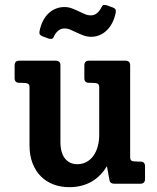

<svg xmlns="http://www.w3.org/2000/svg" viewBox="-20 -754 645 788"><path d="M575.2 -18.6Q575.2 -10.3 570.6 -5.1Q565.9 0 556.2 0H449.2Q440.9 0 435.8 -3.4Q430.7 -6.8 429.2 -15.1L418.9 -71.8Q407.7 -53.2 392.6 -37.4Q377.4 -21.5 358.4 -10Q339.4 1.5 315.7 7.8Q292 14.2 264.2 14.2Q230 14.2 200.2 3.2Q170.4 -7.8 148.4 -29.5Q126.5 -51.3 113.8 -83.5Q101.1 -115.7 101.1 -158.2V-396Q101.1 -407.2 94.5 -410.6Q87.9 -414.1 67.4 -414.1H59.1Q40 -414.1 40 -433.1V-485.8Q40 -504.9 59.1 -504.9H209Q228 -504.9 228 -485.8V-171.9Q228 -126 247.1 -103Q266.1 -80.1 296.9 -80.1Q318.8 -80.1 335.7 -89.6Q352.5 -99.1 364 -115.5Q375.5 -131.8 381.3 -153.8Q387.2 -175.8 387.2 -200.2V-396Q387.2 -407.2 380.6 -410.6Q374 -414.1 353.5 -414.1H345.2Q326.2 -414.1 326.2 -433.1V-485.8Q326.2 -504.9 345.2 -504.9H495.1Q514.2 -504.9 514.2 -485.8V-108.9Q514.2 -97.7 520.5 -94.2Q526.9 -90.8 547.9 -90.8H556.2Q575.2 -90.8 575.2 -71.8ZM455.1 -703.1Q450.7 -680.2 441.4 -661.6Q432.1 -643.1 418.9 -630.1Q405.8 -617.2 389.4 -610.1Q373 -603 354.5 -603Q337.9 -603 323.2 -608.4Q308.6 -613.8 295.4 -620.1Q282.2 -626.5 269.8 -631.8Q257.3 -637.2 245.1 -637.2Q230 -637.2 218.8 -627.9Q207.5 -618.7 200.2 -602.1Q197.3 -595.2 191.2 -594.5Q185.1 -593.8 178.2 -596.2L154.3 -605Q147.5 -607.4 144 -612.1Q140.6 -616.7 142.1 -625Q146.5 -648.4 155.8 -667Q165 -685.5 178.5 -698.5Q191.9 -711.4 208.7 -718.3Q225.6 -725.1 244.1 -725.1Q260.7 -725.1 274.9 -719.7Q289.1 -714.4 302.2 -708Q315.4 -701.7 327.9 -696.3Q340.3 -690.9 352.5 -690.9Q367.2 -690.9 378.4 -700.2Q389.6 -709.5 397.5 -726.1Q400.4 -732.9 406.5 -733.6Q412.6 -734.4 419.4 -731.9L443.4 -723.1Q450.2 -720.7 453.4 -716.1Q456.5 -711.4 455.1 -703.1Z"/></svg>

Font: New Telegraph
Style: Bold
Weight: 700
Designer: Frank Baranowski
Foundry: Frank Baranowski
Version: Version 3.001